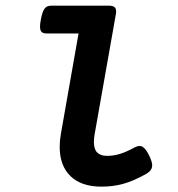

<svg xmlns="http://www.w3.org/2000/svg" viewBox="-20 -661 640 691"><path d="M148.9 -540.5Q140.6 -540.5 135.3 -542.5Q129.9 -544.4 127 -549.8Q124 -555.2 124 -564.9Q124 -574.7 127 -590.3Q129.9 -606 133.3 -615.7Q136.7 -625.5 141.4 -631.1Q146 -636.7 152.1 -638.7Q158.2 -640.6 166.5 -640.6H371.6Q388.2 -640.6 394 -633.5Q399.9 -626.5 397 -609.9L320.3 -176.3Q319.3 -169.4 318.6 -162.8Q317.9 -156.2 317.9 -150.4Q317.9 -124 329.8 -112.1Q341.8 -100.1 365.2 -100.1Q377.4 -100.1 388.7 -101.8Q399.9 -103.5 411.9 -107.2Q423.8 -110.8 436.5 -116.5Q449.2 -122.1 464.4 -130.4Q482.9 -140.1 494.6 -131.8Q506.3 -123.5 517.6 -99.6Q522.5 -88.9 525.4 -79.8Q528.3 -70.8 527.6 -63Q526.9 -55.2 522.2 -48.6Q517.6 -42 507.8 -36.1Q484.4 -22.9 463.9 -13.9Q443.4 -4.9 423.8 0.5Q404.3 5.9 385 8.3Q365.7 10.7 344.7 10.7Q272.9 10.7 233.9 -26.9Q194.8 -64.5 194.8 -132.8Q194.8 -154.8 199.2 -179.7L262.7 -540.5Z"/></svg>

Font: Courier Prime
Style: Bold Italic
Weight: 700
Monospace: yes
Designer: Alan Dague-Greene
Foundry: Quote-Unquote Apps
Version: Version 1.202